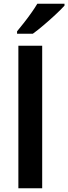

<svg xmlns="http://www.w3.org/2000/svg" viewBox="-20 -1004 364 1024"><path d="M205 0H78V-760H205ZM324 -974Q307 -955 276.5 -926.5Q246 -898 213 -870Q180 -842 155 -824H71V-837Q86 -855 106.5 -881Q127 -907 146.5 -934.5Q166 -962 179 -984H324Z"/></svg>

Font: Noto Sans Lao UI SemBd
Style: Regular
Weight: 600
Designer: Monotype Design Team
Foundry: Monotype Imaging Inc.
Version: Version 2.000; ttfautohint (v1.8.4.7-5d5b)